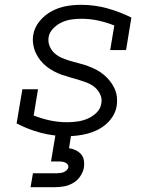

<svg xmlns="http://www.w3.org/2000/svg" viewBox="-20 -558 640 798"><path d="M259 8Q203 8 150 -6Q97 -20 49 -45L73 -187H138L120 -78Q153 -65 187.5 -57.5Q222 -50 259 -50Q280 -50 301.5 -53Q323 -56 343.5 -64.5Q364 -73 381 -89.5Q398 -106 401 -128Q405 -147 397 -164.5Q389 -182 375.5 -194Q362 -206 344.5 -213Q327 -220 309 -225.5Q291 -231 273 -236Q255 -241 237.5 -247Q220 -253 203.5 -262Q187 -271 173 -282Q159 -293 147.5 -307.5Q136 -322 128.5 -338.5Q121 -355 118 -374Q115 -393 118 -412Q123 -444 144.5 -470Q166 -496 195 -511.5Q224 -527 255 -532.5Q286 -538 317 -538Q373 -538 425.5 -523.5Q478 -509 526 -485L504 -350H438L455 -452Q423 -465 388.5 -472.5Q354 -480 318 -480Q297 -480 276.5 -477Q256 -474 236.5 -465Q217 -456 201 -439.5Q185 -423 182 -403Q179 -383 186.5 -365.5Q194 -348 207.5 -336Q221 -324 238 -317Q255 -310 273 -304.5Q291 -299 309.5 -294.5Q328 -290 345.5 -283.5Q363 -277 379.5 -268.5Q396 -260 410 -248.5Q424 -237 435.5 -223Q447 -209 455 -192.5Q463 -176 465.5 -157Q468 -138 465 -118Q462 -97 450.5 -77.5Q439 -58 422 -43Q405 -28 385 -18Q365 -8 343.5 -2.5Q322 3 301 5.5Q280 8 259 8ZM107 220 117 162H217Q224 162 231 161Q238 160 244.5 157.5Q251 155 256.5 150Q262 145 264 138Q264 138 264 138Q264 138 264 138Q265 131 261 125.5Q257 120 251 117.5Q245 115 238.5 114Q232 113 225 113H192L211 0H276L267 58Q281 60 294 66Q307 72 316.5 82.5Q326 93 328.5 107.5Q331 122 329 137Q326 156 314 174Q302 192 284 202.5Q266 213 246.5 216.5Q227 220 207 220Z"/></svg>

Font: Iosevka Slab Light Extended
Style: Italic
Weight: 300
Width: 7
Italic angle: -9°
Monospace: yes
Designer: Belleve Invis
Foundry: Belleve Invis
Version: Version 11.1.0; ttfautohint (v1.8.3)